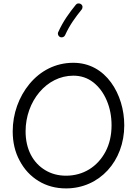

<svg xmlns="http://www.w3.org/2000/svg" viewBox="-20 -1056 785 1106"><path d="M360.4 29.3C552.7 29.3 695.8 -127.4 695.8 -334C695.8 -423.3 669.9 -512.2 619.6 -581.1C569.3 -649.9 496.1 -694.3 402.3 -694.3C298.8 -694.3 212.4 -647.5 150.4 -573.2C88.4 -498.5 53.2 -400.9 53.2 -299.3C53.2 -236.3 66.4 -179.7 93.3 -130.4C119.6 -80.6 155.8 -41.5 202.1 -13.2C248.5 15.1 301.3 29.3 360.4 29.3ZM360.4 -43.9C315.4 -43.9 275.4 -54.7 240.7 -75.7C170.4 -117.7 127.4 -195.8 127.4 -299.3C127.4 -472.2 247.6 -620.1 402.3 -620.1C445.8 -620.1 484.4 -607.4 517.6 -581.5C550.3 -555.7 576.2 -521 594.7 -477.5C613.3 -434.1 622.6 -386.2 622.6 -334C622.6 -276.9 610.8 -226.1 587.9 -182.6C541.5 -95.2 459.5 -43.9 360.4 -43.9ZM447.3 -1031.7C443.4 -1034.7 439 -1036.1 434.1 -1036.1C432.1 -1036.1 423.8 -1037.6 416.5 -1028.3C379.9 -982.9 344.7 -936 315.4 -871.1C314 -868.7 313.5 -865.7 313.5 -862.8C313.5 -857.4 315.9 -847.7 326.2 -842.3C329.1 -841.3 332 -840.8 334.5 -840.8C340.3 -840.8 350.6 -843.3 355 -853.5C382.3 -913.6 414.1 -956.1 450.7 -1001.5C453.6 -1005.4 455.1 -1009.8 455.1 -1014.6C455.1 -1016.6 456.5 -1024.4 447.3 -1031.7Z"/></svg>

Font: Mikhak
Style: Regular
Weight: 400
Designer: Amin Abedi
Version: Version 3.2